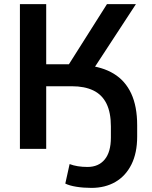

<svg xmlns="http://www.w3.org/2000/svg" viewBox="-20 -725 740 935"><path d="M425 190Q386 190 352 184.5Q318 179 298 169L319 74Q337 81 359 84.5Q381 88 406 88Q460 88 490 51.5Q520 15 520 -55V-109Q520 -177 498.5 -220.5Q477 -264 434.5 -284.5Q392 -305 330 -305H205V0H77V-705H205V-412H333L301 -389L501 -705H642L419 -364L398 -407Q478 -400 534 -366Q590 -332 619 -269.5Q648 -207 648 -115V-60Q648 20 620 76Q592 132 542 161Q492 190 425 190Z"/></svg>

Font: NunitoSans3
Style: Bold
Weight: 700
Designer: Vernon Adams
Foundry: Vernon Adams
Version: Version 3.101;gftools[0.9.27]